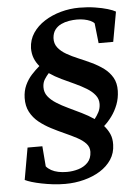

<svg xmlns="http://www.w3.org/2000/svg" viewBox="-60 -864 718 1001"><g transform="rotate(-5 299.0 -363.5)"><path d="M507 -90.5Q506 -47 483.8 -13.2Q461.5 20.5 424 43.8Q386.5 67 339.2 79.2Q292 91.5 241 91.5Q208.5 91.5 177 87.8Q145.5 84 117 78.2Q88.5 72.5 66.5 65.8Q44.5 59 31.5 52.5L61 -114.5H138.5L147 -8.5Q157.5 4 173.5 12.8Q189.5 21.5 210.2 25.8Q231 30 255 30Q285.5 30 315 21.2Q344.5 12.5 364.5 -8.2Q384.5 -29 385.5 -64Q386 -89 369 -107.5Q352 -126 323.2 -141.2Q294.5 -156.5 260.2 -171.8Q226 -187 191.8 -204.8Q157.5 -222.5 129.2 -245.2Q101 -268 84.2 -299.5Q67.5 -331 68.5 -373.5Q69.5 -410.5 83 -439.8Q96.5 -469 117.2 -491.8Q138 -514.5 159.5 -532.5Q142.5 -552.5 133.2 -576Q124 -599.5 124 -629Q125.5 -673 148.8 -707.8Q172 -742.5 210.5 -767Q249 -791.5 296.2 -804.5Q343.5 -817.5 392.5 -817.5Q436 -817.5 474.5 -811.5Q513 -805.5 541 -797Q569 -788.5 582 -780.5L554 -624.5H477.5L466 -729Q459 -737.5 445 -743.8Q431 -750 413.2 -753.5Q395.5 -757 375.5 -757Q355.5 -757 333.8 -753.5Q312 -750 292.5 -740.8Q273 -731.5 260.2 -714.8Q247.5 -698 245.5 -671.5Q244 -642.5 260.2 -621.5Q276.5 -600.5 304.2 -584.5Q332 -568.5 365.8 -554.5Q399.5 -540.5 433.2 -524.5Q467 -508.5 495 -487.8Q523 -467 539.8 -438Q556.5 -409 555.5 -368Q554.5 -329.5 541.8 -296.5Q529 -263.5 509.5 -237Q490 -210.5 468.5 -191.5Q487 -170.5 497.5 -146.8Q508 -123 507 -90.5ZM455 -308Q455.5 -334.5 439.2 -355Q423 -375.5 396 -392Q369 -408.5 335.8 -423.8Q302.5 -439 268.2 -455.2Q234 -471.5 205 -491.5Q193 -478.5 182.2 -461.5Q171.5 -444.5 171 -421Q170.5 -393.5 186.5 -372.8Q202.5 -352 229.8 -334.8Q257 -317.5 290.5 -301.8Q324 -286 358.2 -269.2Q392.5 -252.5 422.5 -232Q435 -247.5 444.8 -266.2Q454.5 -285 455 -308Z"/></g></svg>

Font: Merriweather 24pt
Style: Bold Italic
Weight: 700
Italic angle: -7.8°
Designer: Eben Sorkin
Foundry: Eben Sorkin
Version: Version 2.101